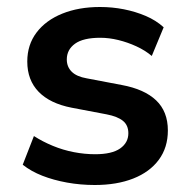

<svg xmlns="http://www.w3.org/2000/svg" viewBox="-20 -519 542 549"><path d="M251 10Q210 10 171.5 3Q133 -4 101 -16.5Q69 -29 45 -48L77 -130Q102 -114 131 -102Q160 -90 191 -84Q222 -78 252 -78Q300 -78 323.5 -94.5Q347 -111 347 -138Q347 -161 331.5 -173.5Q316 -186 285 -192L185 -211Q123 -223 90.5 -256.5Q58 -290 58 -343Q58 -391 84.5 -426Q111 -461 158 -480Q205 -499 266 -499Q301 -499 334 -492.5Q367 -486 396.5 -473.5Q426 -461 448 -441L414 -359Q395 -375 370 -386.5Q345 -398 318.5 -404.5Q292 -411 267 -411Q218 -411 194.5 -394Q171 -377 171 -349Q171 -328 185 -314Q199 -300 228 -295L328 -276Q393 -264 426.5 -232Q460 -200 460 -146Q460 -97 434 -62Q408 -27 361 -8.5Q314 10 251 10Z"/></svg>

Font: NunitoSans3
Style: Bold
Weight: 700
Designer: Vernon Adams
Foundry: Vernon Adams
Version: Version 3.101;gftools[0.9.27]